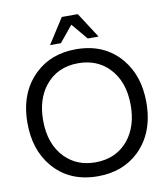

<svg xmlns="http://www.w3.org/2000/svg" viewBox="-98 -1005 961 1099"><g transform="rotate(-10 382.0 -456.0)"><path d="M336 -923H429L524 -776H461L382 -870L305 -776H242ZM383 -727Q549 -727 645 -612Q728 -512 728 -358Q728 -181 621 -78Q527 11 383 11Q216 11 120 -104Q37 -204 37 -358Q37 -535 145 -638Q238 -727 383 -727ZM382 -646Q260 -646 189 -557Q128 -479 128 -358Q128 -219 207 -139Q276 -70 382 -70Q505 -70 576 -159Q637 -237 637 -358Q637 -497 558 -577Q489 -646 382 -646Z"/></g></svg>

Font: Almarai
Style: Regular
Weight: 400
Designer: Boutros International 2019
Foundry: Created by Boutros International 2019
Version: Version 1.10